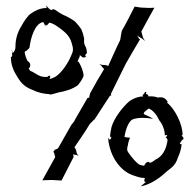

<svg xmlns="http://www.w3.org/2000/svg" viewBox="-20 -618 686 671"><path d="M18 -419C18 -388 29 -368 42 -347C55 -326 68 -313 96 -303C113 -294 137 -289 156 -289C154 -288 152 -288 150 -287C161 -287 172 -292 185 -295C209 -299 235 -307 253 -321C260 -330 267 -340 272 -352C272 -368 264 -386 255 -402C249 -401 251 -404 257 -417C259 -420 259 -423 259 -426C261 -423 265 -421 267 -419C273 -414 277 -419 280 -419H282C281 -420 280 -420 280 -420C275 -424 282 -432 283 -432C284 -432 283 -431 283 -431H284C284 -438 282 -445 281 -451C270 -470 275 -475 274 -484C271 -498 268 -507 264 -516C257 -526 250 -535 242 -543C231 -551 214 -561 201 -566C184 -574 174 -585 166 -586C166 -586 163 -584 159 -583C152 -585 147 -593 142 -598H141C142 -596 143 -593 143 -591V-590C143 -587 142 -589 142 -589L143 -590H142C120 -590 99 -580 81 -565C63 -545 58 -531 53 -524C42 -506 34 -482 34 -456C33 -456 34 -455 34 -455C34 -441 27.7 -435.7 24 -432V-433C23 -437 22 -440 22 -444H21C21 -442 22 -440 22 -438C21 -432 26 -419 18 -419ZM66 -438 67 -437 69 -439C74 -440 83 -451 83 -451C87 -484 101 -536 131 -541C134 -537 139 -525 139 -525C137 -535 144 -532 143 -528C147 -532 151 -538 152 -538C153 -538 153 -539 152 -539C159 -538 167 -534 174 -530C202 -511 223 -495 230 -469C233 -460 235 -452 235 -444C235 -437 231 -429 228 -422C218 -398 196 -364 174 -350C167 -346 160 -343 152 -342C158.2 -348.2 156.2 -360.2 145 -349C137 -349 129 -349 121 -352C111 -355 97 -367 86 -370C84 -373 82 -376 80 -378C90 -388 86 -400 76 -405C71 -415 67 -427 66 -438ZM128 12C139 12 150 11 161 11C172 11 184 13 195 13C209 -14 223 -41 237 -69V-72C237 -74 236 -77 235 -79C237 -78 240 -77 242 -77H243C247 -77 252 -75 254 -73V-74C252 -76 249 -80 248 -83L246 -93C245 -96 242 -102 240 -103C257 -128 278 -158 294 -185L306 -197C306 -198 309 -200 310 -200L364 -283C365 -284 368 -285 369 -284V-285C368 -285 368 -288 368 -289L369 -293L420 -396C436 -423 453 -454 469 -480V-481C468 -480 464 -485 464 -486C463 -489 461 -491 459 -494C467 -488 479 -483 485 -476L486 -477C483 -480 479 -487 478 -493L474 -508C489 -535 504 -564 519 -590V-591C508 -590 496 -590 485 -591C473 -591 461 -593 451 -595L450 -594C436 -567 422 -538 406 -511L404 -502L400 -478C385 -448 371 -415 358 -387C355 -390 348 -391 344 -391H341C336 -391 330 -393 327 -394C330 -392 335 -388 337 -384C338 -382 342 -378 344 -377C328 -351 310 -320 295 -292L292 -280V-277C292 -277 289 -277 289 -276C288 -276 286 -275 286 -276L241 -198C241 -198 240 -196 240 -195L229 -181C214 -155 198 -126 183 -100C179 -98 176 -95 171 -95C171 -92 168 -88 166 -88V-87C167 -87 168 -85 169 -84L173 -69ZM140 -524C140 -524 140 -525 141 -525H140ZM141 -525C142 -526 142 -527 143 -528C143 -527 142 -526 141 -525ZM149 -287H150C148 -286 147 -286 149 -287ZM358 -135C363 -71 402 -16 452 -3C463 1 474 4 486 4V6C481 18 488 19 491 17C491 17 478 28 473 32V33C501 28 532 9 555 -12C574 -30 592 -35 602 -68C609 -83 614 -100 615 -117C615 -115 614 -114 612 -114C611 -115 609 -115 608 -115C609 -117 611 -120 611 -121C616 -133 628 -129 617 -142C616 -143 615 -143 614 -144C615 -144 617 -145 618 -146C619 -182 592 -237 564 -259C565 -260 566 -261 566 -262C560 -273 550 -281 532 -277C522 -281 509 -282 498 -281C499 -281 498 -283 498 -284C497 -289 490 -290 489 -289L491 -291L490 -292C494 -300 489 -295 487 -297V-296H486V-295C483 -286 476 -288 479 -284C479 -283 480 -282 481 -281C464 -281 448 -275 433 -265C408 -244 379 -205 370 -175C367 -162 365 -150 364 -137H365C365 -137 365 -139 366 -139V-141C366 -140 367 -140 367 -141C371 -142 368 -125 361 -132C360 -133 360 -135 359 -135ZM415 -139C418 -161 428 -194 444 -201C464 -208 491 -207 514 -203H515C508 -208 495 -213 485 -218C475 -223 496 -235 499 -238L498 -239C510 -236 520 -225 529 -212C533 -203 537 -196 543 -189C550 -177 556 -162 556 -145C557 -145 560 -146 561 -146C567 -147 564 -144 560 -138L559 -137L560 -136V-137C562 -137 565 -131 565 -130L566 -131C562 -97 548 -71 523 -60C517 -54 502 -46 500 -49C502 -51 505 -51 506 -52H500C493 -54 486 -45 484 -39C478 -39 472 -41 466 -43C454 -52 441 -67 430 -83C422 -93 424 -100 427 -111C428 -120 431 -129 434 -136V-137C431 -137 426 -137 422 -138H421C419 -139 417 -139 415 -139ZM614 -124C614 -124 615 -122 615 -121V-124ZM615 -117V-119Z"/></svg>

Font: Charger Mayhem
Style: Regular
Weight: 400
Designer: Jasper
Foundry: Cannot Into Space Fonts
Version: Version 0.98